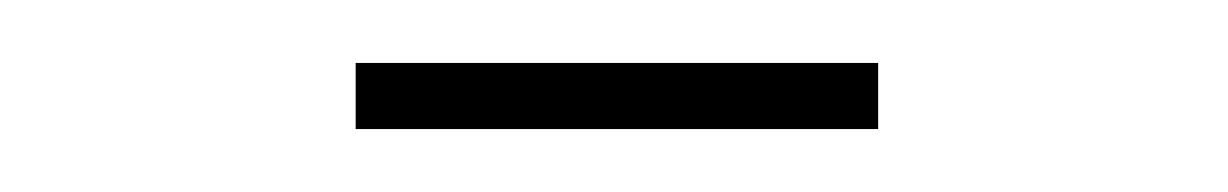

<svg xmlns="http://www.w3.org/2000/svg" viewBox="-20 -636 390 61"><path d="M93 -595V-616H259V-595Z"/></svg>

Font: Inconsolata ExtraCondensed ExtraLight
Style: Regular
Weight: 200
Width: 2
Monospace: yes
Designer: Raph Levien, Cyreal, Brenton Simpson
Foundry: Raph Levien, Cyreal, Google
Version: Version 3.001; ttfautohint (v1.8.2.53-6de2)